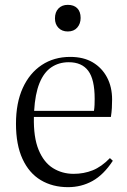

<svg xmlns="http://www.w3.org/2000/svg" viewBox="-20 -759 524 793"><path d="M261 14Q197 14 148.5 -15Q100 -44 73 -102.5Q46 -161 46 -248Q46 -334 74 -395.5Q102 -457 152.5 -490.5Q203 -524 270 -524Q325 -524 363 -501.5Q401 -479 422 -439.5Q443 -400 443 -348Q443 -331 442 -313Q441 -295 438 -276H120Q118 -192 139.5 -140Q161 -88 199 -64.5Q237 -41 284 -41Q326 -41 362.5 -55.5Q399 -70 434 -106L446 -95Q408 -37 362 -11.5Q316 14 261 14ZM121 -301H368Q370 -313 370.5 -325.5Q371 -338 371 -351Q371 -431 344.5 -466.5Q318 -502 264 -502Q223 -502 192 -481Q161 -460 143 -415.5Q125 -371 121 -301ZM260 -629Q236 -629 221.5 -644Q207 -659 207 -683Q207 -709 221.5 -724Q236 -739 260 -739Q285 -739 299 -725Q313 -711 313 -685Q313 -661 299 -645Q285 -629 260 -629Z"/></svg>

Font: Literata 60pt Light
Style: Regular
Weight: 300
Designer: Latin by Veronika Burian and Jose Scaglione. Greek by Irene Vlachou. Cyrillic by Vera Evstafieva.
Foundry: TypeTogether
Version: Version 3.103;gftools[0.9.29]